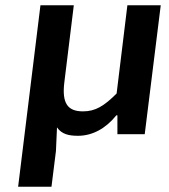

<svg xmlns="http://www.w3.org/2000/svg" viewBox="-20 -511 643 731"><path d="M49 200H176L193 64L197 -26C215 0 242 6 277 6C332 6 383 -22 423 -72H427V0H531L592 -491H465L424 -155C376 -107 343 -87 296 -87C238 -87 215 -117 225 -198L261 -491H134Z"/></svg>

Font: Falling Sky
Style: ExtObl
Weight: 400
Designer: Paul D. Hunt
Foundry: Adobe Systems Incorporated
Version: Version 1.02